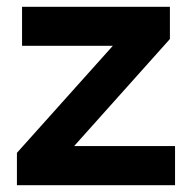

<svg xmlns="http://www.w3.org/2000/svg" viewBox="-20 -545 565 565"><path d="M29.8 -95.2 312 -410.2H44.9V-524.9H480V-430.2L198.2 -115.2H495.1V0H29.8Z"/></svg>

Font: Miedinger*
Style: Bold
Weight: 700
Version: Version 001.000